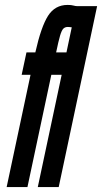

<svg xmlns="http://www.w3.org/2000/svg" viewBox="-20 -760 414 780"><path d="M7 0H91.5L188.5 -456H230.5L133.5 0H218.5L374.5 -735H295Q286.5 -735 278.2 -737.5Q270 -740 254.5 -740Q203.5 -740 175.2 -695.8Q147 -651.5 123.5 -547H87.5L68 -456H104ZM208 -547Q217.5 -593 224 -615Q230.5 -637 237.5 -643.8Q244.5 -650.5 255.5 -650.5Q258.5 -650.5 261.2 -650.2Q264 -650 271.5 -649L250 -547Z"/></svg>

Font: League Gothic SemiCondensed Italic
Style: Regular
Weight: 400
Width: 4
Designer: The League of Moveable Type
Version: Version 1.600; ttfautohint (v1.8.3)